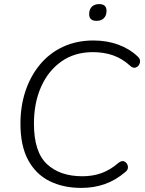

<svg xmlns="http://www.w3.org/2000/svg" viewBox="-20 -911 710 939"><path d="M378 8Q289 8 222 -25.5Q155 -59 117.5 -128.5Q80 -198 80 -306Q80 -393 105 -467Q130 -541 176.5 -596.5Q223 -652 289 -682.5Q355 -713 437 -713Q502 -713 557.5 -693Q613 -673 653 -635Q668 -622 664.5 -605.5Q661 -589 647 -582Q633 -575 618 -588Q579 -624 534 -640Q489 -656 434 -656Q345 -656 280.5 -610.5Q216 -565 181 -486.5Q146 -408 146 -306Q146 -168 209.5 -108.5Q273 -49 383 -49Q433 -49 475.5 -64Q518 -79 560 -115Q577 -128 590 -120.5Q603 -113 605.5 -97Q608 -81 592 -69Q545 -29 492 -10.5Q439 8 378 8ZM452 -809Q416 -809 416 -842Q416 -865 429 -878Q442 -891 465 -891Q501 -891 501 -858Q501 -835 488 -822Q475 -809 452 -809Z"/></svg>

Font: Nunito Light
Style: Italic
Weight: 300
Italic angle: -9°
Designer: Vernon Adams
Foundry: Vernon Adams
Version: Version 3.601; ttfautohint (v1.8.2.53-6de2)